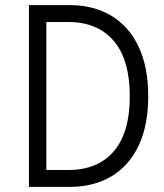

<svg xmlns="http://www.w3.org/2000/svg" viewBox="-20 -730 640 750"><path d="M93 0V-710H252Q346 -710 415 -668.5Q484 -627 521.5 -547.5Q559 -468 559 -354Q559 -240 521.5 -161Q484 -82 415 -41Q346 0 252 0ZM161 -66H247Q362 -66 424.5 -139Q487 -212 487 -354Q487 -497 424 -570.5Q361 -644 247 -644H161Z"/></svg>

Font: Geist Mono Light
Style: Regular
Weight: 300
Monospace: yes
Designer: Basement.studio, Andrés Briganti, Mateo Zaragoza
Foundry: Basement.studio, Vercel, Andrés Briganti, Guido Ferreyra, Mateo Zaragoza
Version: Version 1.500; ttfautohint (v1.8.4.7-5d5b)